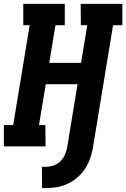

<svg xmlns="http://www.w3.org/2000/svg" viewBox="-21 -755 651 990"><path d="M216 215H196L195 105H215Q235 105 254.5 98.5Q274 92 289 78Q304 64 312.5 45Q321 26 325 7L379 -321H215L180 -110H213L214 0H-1V-110H47L132 -625H99V-735H313V-625H265L233 -431H397L429 -625H396L395 -735H610V-625H562L458 7Q453 35 443.5 62.5Q434 90 417.5 115Q401 140 378 160Q355 180 328 192.5Q301 205 272.5 210Q244 215 216 215Z"/></svg>

Font: Iosevka HT Extrabold Extended
Style: Italic
Weight: 800
Width: 7
Italic angle: -9°
Monospace: yes
Designer: Belleve Invis
Foundry: Belleve Invis
Version: Version 32.3.0; ttfautohint (v1.8.4)